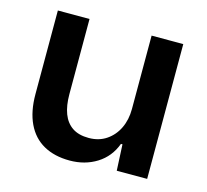

<svg xmlns="http://www.w3.org/2000/svg" viewBox="-84 -628 788 732"><g transform="rotate(15 310.0 -261.5)"><path d="M249 9Q189 9 146 -15Q103 -39 80.5 -86.5Q58 -134 58 -202V-532H183V-235Q183 -190 195 -158.5Q207 -127 232 -110Q257 -93 297 -93Q337 -93 366.5 -113Q396 -133 412 -166.5Q428 -200 428 -242V-532H553V0H433L428 -103H422Q402 -49 355.5 -20Q309 9 249 9Z"/></g></svg>

Font: Mona Sans ExtraLight SemiBold
Style: Regular
Weight: 600
Version: Version 2.000